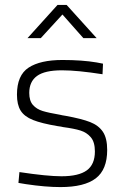

<svg xmlns="http://www.w3.org/2000/svg" viewBox="-20 -752 502 781"><path d="M49 0ZM85 -3 55 -8 59 -52Q172 -35 230 -35Q300 -35 333 -59Q366 -83 366 -136Q366 -174 349.5 -193.5Q333 -213 307.5 -221Q282 -229 237 -235Q230 -237 214 -239Q149 -250 114 -264Q79 -278 64 -302Q49 -326 49 -367Q49 -446 96.5 -477Q144 -508 234 -508Q314 -508 373 -498L399 -493L397 -450Q295 -466 232 -466Q162 -466 130.5 -443Q99 -420 99 -374Q99 -342 114 -325Q129 -308 153.5 -300.5Q178 -293 225 -285Q232 -283 246 -281Q312 -269 346.5 -255.5Q381 -242 398.5 -216Q416 -190 416 -142Q416 -62 369.5 -26.5Q323 9 226 9Q165 9 85 -3ZM214 -732H251L373 -597H319L234 -693L146 -597H92Z"/></svg>

Font: Cairo Light
Style: Regular
Weight: 300
Designer: Mohamed Gaber, the designers of Titillium
Foundry: Kief Type Foundry
Version: Version 2.009; ttfautohint (v1.5.33-1714) -l 8 -r 50 -G 200 